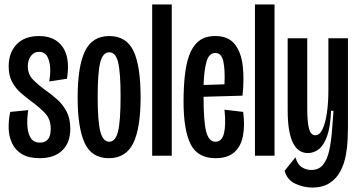

<svg xmlns="http://www.w3.org/2000/svg" viewBox="-20 -700 1610 863"><path d="M158 11Q109 11 79 -7Q49 -25 34.5 -55.5Q20 -86 19 -122.5Q18 -159 26 -197L107 -205Q101 -168 103 -134.5Q105 -101 118 -80Q131 -59 160 -59Q208 -59 208 -121Q208 -163 184 -189.5Q160 -216 120 -245Q97 -262 73.5 -282.5Q50 -303 34.5 -331.5Q19 -360 19 -402Q19 -463 54.5 -500.5Q90 -538 156 -538Q227 -538 261.5 -489Q296 -440 281 -346L201 -334Q207 -364 205.5 -394.5Q204 -425 192.5 -446Q181 -467 155 -467Q133 -467 119 -448.5Q105 -430 105 -402Q105 -366 128.5 -342Q152 -318 184 -295Q210 -277 236 -254Q262 -231 279 -199Q296 -167 296 -121Q296 -59 260 -24Q224 11 158 11Z M469 11Q392 11 360.5 -57.5Q329 -126 329 -261Q329 -402 362 -470Q395 -538 471 -538Q548 -538 580 -471Q612 -404 612 -263Q612 -124 579 -56.5Q546 11 469 11ZM471 -63Q499 -63 510.5 -109Q522 -155 522 -267Q522 -374 511 -419.5Q500 -465 471 -465Q442 -465 430.5 -419Q419 -373 419 -264Q419 -154 431 -108.5Q443 -63 471 -63Z M664 0V-680H752V0Z M949 11Q868 11 836.5 -52.5Q805 -116 805 -244Q805 -304 810.5 -357.5Q816 -411 830.5 -451.5Q845 -492 873 -515Q901 -538 948 -538Q1006 -538 1035 -501.5Q1064 -465 1071 -404.5Q1078 -344 1070 -270L895 -265V-263Q895 -152 907 -107.5Q919 -63 948 -63Q978 -63 987 -101.5Q996 -140 989 -207L1073 -197Q1081 -136 1072 -89Q1063 -42 1033 -15.5Q1003 11 949 11ZM948 -462Q919 -462 908 -422Q897 -382 895 -318L989 -321Q992 -389 983.5 -425.5Q975 -462 948 -462Z M1126 0V-680H1214V0Z M1383 143Q1345 143 1308 126Q1271 109 1259 68L1308 7Q1317 39 1336.5 51.5Q1356 64 1379 64Q1413 64 1432 40.5Q1451 17 1460 -24.5Q1469 -66 1473 -121L1479 -202H1468Q1465 -129 1450 -87.5Q1435 -46 1412.5 -29Q1390 -12 1364 -12Q1273 -12 1273 -205V-528H1361V-212Q1361 -151 1369 -121.5Q1377 -92 1397 -92Q1417 -92 1430 -120Q1443 -148 1449.5 -193.5Q1456 -239 1456 -293V-528H1544V-128Q1544 -105 1542.5 -71Q1541 -37 1534 0Q1527 37 1510 69.5Q1493 102 1462 122.5Q1431 143 1383 143Z"/></svg>

Font: Bricolage Grotesque 96pt Condensed
Style: Regular
Weight: 400
Width: 3
Designer: Mathieu Triay
Foundry: Atelier Triay
Version: Version 1.001; ttfautohint (v1.8.4.7-5d5b);gftools[0.9.33.de